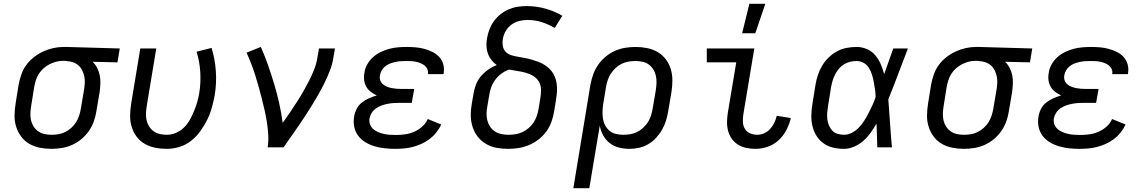

<svg xmlns="http://www.w3.org/2000/svg" viewBox="-20 -775 6040 1010"><path d="M250 8Q219 8 189 2Q159 -4 134 -18.5Q109 -33 91.5 -56.5Q74 -80 65 -108.5Q56 -137 56.5 -168Q57 -199 62 -230L78 -330Q83 -356 92 -382.5Q101 -409 118 -432.5Q135 -456 158 -474Q181 -492 207 -504Q233 -516 260 -522Q287 -528 314 -528H331L610 -520L598 -447L467 -450Q482 -436 491.5 -417Q501 -398 505 -377.5Q509 -357 508 -334.5Q507 -312 504 -290L487 -190Q483 -163 473.5 -136.5Q464 -110 447.5 -86Q431 -62 408 -43Q385 -24 359 -12.5Q333 -1 305 3.5Q277 8 250 8ZM251 -66Q269 -66 287.5 -69Q306 -72 323 -80.5Q340 -89 355 -102.5Q370 -116 380 -132Q390 -148 396 -166Q402 -184 405 -202L422 -302Q425 -320 426 -338Q427 -356 423.5 -373Q420 -390 412.5 -405Q405 -420 392.5 -431Q380 -442 363.5 -447.5Q347 -453 329 -454L319 -455H310Q292 -455 274 -450Q256 -445 239.5 -436.5Q223 -428 208.5 -415Q194 -402 184 -386Q174 -370 168.5 -352.5Q163 -335 160 -318L144 -218Q141 -199 140 -180Q139 -161 143 -143Q147 -125 156.5 -110Q166 -95 180.5 -84.5Q195 -74 213.5 -70Q232 -66 251 -66Z M858 8Q826 8 796 2Q766 -4 741 -18.5Q716 -33 698.5 -56.5Q681 -80 672.5 -108.5Q664 -137 664.5 -168Q665 -199 670 -230L718 -520H802L752 -218Q749 -199 748 -180Q747 -161 751 -143Q755 -125 764.5 -110Q774 -95 788.5 -84.5Q803 -74 821 -70Q839 -66 858 -66Q882 -66 905.5 -76Q929 -86 947.5 -104Q966 -122 978.5 -144.5Q991 -167 1000.5 -190Q1010 -213 1017 -236.5Q1024 -260 1028 -284Q1037 -340 1033.5 -396Q1030 -452 1014 -503L1093 -523Q1111 -464 1115.5 -400.5Q1120 -337 1109 -272Q1103 -240 1094 -207.5Q1085 -175 1069.5 -144Q1054 -113 1033.5 -84.5Q1013 -56 985 -34Q957 -12 923.5 -2Q890 8 858 8Z M1388 0Q1393 -34 1391 -67Q1389 -100 1384 -132Q1379 -164 1372 -195Q1365 -226 1357 -257Q1349 -288 1340.5 -319Q1332 -350 1322.5 -380Q1313 -410 1301.5 -439.5Q1290 -469 1277 -498L1352 -528Q1373 -481 1390 -432.5Q1407 -384 1422 -334Q1437 -284 1448.5 -233Q1460 -182 1467 -129Q1487 -156 1505 -183Q1523 -210 1541 -237.5Q1559 -265 1575 -293Q1591 -321 1605.5 -349.5Q1620 -378 1632 -408Q1644 -438 1649 -468L1658 -520H1742L1733 -468Q1728 -436 1716 -405Q1704 -374 1689.5 -344Q1675 -314 1658.5 -284.5Q1642 -255 1624 -226Q1606 -197 1587.5 -168.5Q1569 -140 1549.5 -111.5Q1530 -83 1510.5 -55.5Q1491 -28 1472 0Z M2058 8Q2030 8 2003 5Q1976 2 1950.5 -5.5Q1925 -13 1902.5 -26.5Q1880 -40 1864.5 -60.5Q1849 -81 1843.5 -107.5Q1838 -134 1843 -162Q1846 -182 1856 -202Q1866 -222 1883.5 -235.5Q1901 -249 1921 -258Q1941 -267 1962 -273Q1945 -281 1930.5 -292Q1916 -303 1907 -318.5Q1898 -334 1895.5 -353Q1893 -372 1897 -392Q1900 -415 1912 -436.5Q1924 -458 1942.5 -474.5Q1961 -491 1983 -501.5Q2005 -512 2027.5 -518Q2050 -524 2073.5 -526Q2097 -528 2119 -528Q2143 -528 2166.5 -526Q2190 -524 2212 -518Q2234 -512 2254.5 -502Q2275 -492 2290 -476Q2305 -460 2311.5 -437.5Q2318 -415 2314 -391L2313 -385H2230L2231 -387Q2233 -401 2227.5 -412.5Q2222 -424 2212 -431.5Q2202 -439 2190.5 -443.5Q2179 -448 2166.5 -450.5Q2154 -453 2140.5 -453.5Q2127 -454 2113 -454Q2100 -454 2086.5 -453Q2073 -452 2059.5 -449Q2046 -446 2032.5 -441Q2019 -436 2007.5 -427Q1996 -418 1988.5 -405.5Q1981 -393 1979 -380Q1976 -366 1980 -353.5Q1984 -341 1993.5 -332.5Q2003 -324 2015.5 -319Q2028 -314 2041 -311.5Q2054 -309 2067.5 -308Q2081 -307 2095 -307H2159L2146 -234H2082Q2067 -234 2051.5 -233Q2036 -232 2020 -229Q2004 -226 1988.5 -220.5Q1973 -215 1959 -205.5Q1945 -196 1936 -182Q1927 -168 1924 -153Q1921 -136 1926.5 -121Q1932 -106 1943.5 -96Q1955 -86 1969.5 -80Q1984 -74 1999.5 -70.5Q2015 -67 2031 -66Q2047 -65 2064 -65Q2087 -65 2111.5 -68.5Q2136 -72 2159 -82Q2182 -92 2201.5 -109.5Q2221 -127 2230 -149L2301 -120Q2291 -98 2275 -78Q2259 -58 2239 -43Q2219 -28 2196.5 -18Q2174 -8 2151 -2Q2128 4 2104.5 6Q2081 8 2058 8Z M2654 8Q2622 8 2592 2.5Q2562 -3 2536.5 -18Q2511 -33 2493 -56Q2475 -79 2466 -107.5Q2457 -136 2456.5 -167Q2456 -198 2462 -230L2471 -283Q2475 -307 2484 -330.5Q2493 -354 2510 -374Q2527 -394 2548.5 -409Q2570 -424 2593 -433Q2577 -444 2565 -459.5Q2553 -475 2546.5 -493.5Q2540 -512 2539 -532.5Q2538 -553 2542 -574Q2546 -598 2555 -621Q2564 -644 2578.5 -664Q2593 -684 2613 -700Q2633 -716 2656.5 -726Q2680 -736 2703.5 -739.5Q2727 -743 2750 -743Q2802 -743 2849.5 -729.5Q2897 -716 2938 -692L2898 -628Q2866 -647 2830 -658.5Q2794 -670 2755 -670Q2733 -670 2711 -664.5Q2689 -659 2670 -645Q2651 -631 2639.5 -610.5Q2628 -590 2625 -568Q2622 -549 2625.5 -531Q2629 -513 2641.5 -501Q2654 -489 2671.5 -484Q2689 -479 2707 -476Q2725 -473 2743 -469.5Q2761 -466 2778 -461Q2795 -456 2811.5 -450Q2828 -444 2843 -434.5Q2858 -425 2870.5 -413Q2883 -401 2891.5 -386Q2900 -371 2904.5 -353.5Q2909 -336 2910 -318Q2911 -300 2909 -281Q2907 -262 2904 -244L2895 -190Q2891 -163 2881.5 -136Q2872 -109 2855 -85Q2838 -61 2814.5 -42.5Q2791 -24 2764 -12.5Q2737 -1 2709 3.5Q2681 8 2654 8ZM2655 -66Q2673 -66 2692 -69Q2711 -72 2728 -80Q2745 -88 2761 -101.5Q2777 -115 2787.5 -131.5Q2798 -148 2804 -166Q2810 -184 2813 -202L2822 -256Q2826 -279 2826 -302Q2826 -325 2815.5 -344Q2805 -363 2786.5 -374.5Q2768 -386 2746.5 -392Q2725 -398 2703 -401.5Q2681 -405 2658 -409Q2637 -402 2618 -388Q2599 -374 2585 -355Q2571 -336 2563.5 -314.5Q2556 -293 2553 -271L2544 -218Q2540 -198 2539.5 -179Q2539 -160 2543.5 -142Q2548 -124 2558 -109Q2568 -94 2583 -84Q2598 -74 2616.5 -70Q2635 -66 2655 -66Z M2996 215 3086 -330Q3091 -357 3100.5 -383.5Q3110 -410 3126.5 -434Q3143 -458 3166 -477Q3189 -496 3215 -507.5Q3241 -519 3268.5 -523.5Q3296 -528 3323 -528Q3354 -528 3384 -522Q3414 -516 3439 -501.5Q3464 -487 3482 -463.5Q3500 -440 3508.5 -411.5Q3517 -383 3517 -352Q3517 -321 3512 -290L3495 -190Q3491 -165 3483.5 -140.5Q3476 -116 3463 -93Q3450 -70 3431.5 -50Q3413 -30 3390 -16.5Q3367 -3 3341.5 2.5Q3316 8 3291 8Q3262 8 3235 1Q3208 -6 3187 -22.5Q3166 -39 3153 -63Q3140 -87 3135 -114L3080 215ZM3259 -66Q3277 -66 3295.5 -69Q3314 -72 3331 -80.5Q3348 -89 3363 -102.5Q3378 -116 3388 -132Q3398 -148 3404 -166Q3410 -184 3413 -202L3430 -302Q3433 -321 3433.5 -340Q3434 -359 3430 -377Q3426 -395 3416.5 -410Q3407 -425 3393 -435.5Q3379 -446 3360.5 -450Q3342 -454 3323 -454Q3305 -454 3286.5 -451Q3268 -448 3250.5 -439.5Q3233 -431 3218.5 -417.5Q3204 -404 3193.5 -388Q3183 -372 3177 -354Q3171 -336 3168 -318L3153 -227Q3150 -207 3149.5 -187.5Q3149 -168 3152 -149.5Q3155 -131 3164 -114.5Q3173 -98 3187 -86.5Q3201 -75 3220 -70.5Q3239 -66 3259 -66Z M3954 8Q3929 8 3905.5 3Q3882 -2 3862.5 -14Q3843 -26 3829.5 -45Q3816 -64 3810 -87Q3804 -110 3804.5 -134.5Q3805 -159 3809 -184L3853 -447H3698V-520H3948L3890 -172Q3887 -152 3888 -132.5Q3889 -113 3898.5 -97Q3908 -81 3926 -73.5Q3944 -66 3963 -66Q3982 -66 4000 -74Q4018 -82 4031.5 -97Q4045 -112 4053.5 -130Q4062 -148 4066 -166L4140 -154Q4133 -123 4117.5 -92.5Q4102 -62 4076.5 -38Q4051 -14 4018.5 -3Q3986 8 3954 8ZM3884 -600 3922 -755H4006L3953 -600Z M4420 8Q4390 8 4362 1.5Q4334 -5 4311.5 -21.5Q4289 -38 4274.5 -61.5Q4260 -85 4253.5 -113Q4247 -141 4248 -170.5Q4249 -200 4254 -230L4270 -330Q4274 -355 4282.5 -380.5Q4291 -406 4305 -429.5Q4319 -453 4339 -472.5Q4359 -492 4383 -505Q4407 -518 4433.5 -523Q4460 -528 4486 -528Q4515 -528 4541 -516.5Q4567 -505 4584.5 -484Q4602 -463 4613 -437.5Q4624 -412 4631 -385Q4643 -419 4655 -452.5Q4667 -486 4679 -520H4756Q4730 -453 4705 -386Q4680 -319 4653 -253Q4658 -190 4662 -126.5Q4666 -63 4672 0H4595Q4594 -31 4593 -62.5Q4592 -94 4591 -125Q4577 -101 4560 -77Q4543 -53 4521.5 -34Q4500 -15 4473 -3.5Q4446 8 4420 8ZM4420 -66Q4442 -66 4462.5 -77Q4483 -88 4499 -105Q4515 -122 4527 -141.5Q4539 -161 4549.5 -181Q4560 -201 4569.5 -222Q4579 -243 4586 -264Q4586 -284 4583 -304Q4580 -324 4576.5 -343.5Q4573 -363 4567 -382Q4561 -401 4551 -417.5Q4541 -434 4524 -444Q4507 -454 4486 -454Q4469 -454 4452 -450Q4435 -446 4419.5 -436.5Q4404 -427 4392.5 -413Q4381 -399 4373 -383.5Q4365 -368 4360 -351Q4355 -334 4352 -318L4336 -218Q4333 -200 4331.5 -182.5Q4330 -165 4332 -148Q4334 -131 4340.5 -115.5Q4347 -100 4358 -88Q4369 -76 4386 -71Q4403 -66 4420 -66Z M5050 8Q5019 8 4989 2Q4959 -4 4934 -18.5Q4909 -33 4891.5 -56.5Q4874 -80 4865 -108.5Q4856 -137 4856.5 -168Q4857 -199 4862 -230L4878 -330Q4883 -356 4892 -382.5Q4901 -409 4918 -432.5Q4935 -456 4958 -474Q4981 -492 5007 -504Q5033 -516 5060 -522Q5087 -528 5114 -528H5131L5410 -520L5398 -447L5267 -450Q5282 -436 5291.5 -417Q5301 -398 5305 -377.5Q5309 -357 5308 -334.5Q5307 -312 5304 -290L5287 -190Q5283 -163 5273.5 -136.5Q5264 -110 5247.5 -86Q5231 -62 5208 -43Q5185 -24 5159 -12.5Q5133 -1 5105 3.5Q5077 8 5050 8ZM5051 -66Q5069 -66 5087.5 -69Q5106 -72 5123 -80.5Q5140 -89 5155 -102.5Q5170 -116 5180 -132Q5190 -148 5196 -166Q5202 -184 5205 -202L5222 -302Q5225 -320 5226 -338Q5227 -356 5223.5 -373Q5220 -390 5212.5 -405Q5205 -420 5192.5 -431Q5180 -442 5163.5 -447.5Q5147 -453 5129 -454L5119 -455H5110Q5092 -455 5074 -450Q5056 -445 5039.5 -436.5Q5023 -428 5008.5 -415Q4994 -402 4984 -386Q4974 -370 4968.5 -352.5Q4963 -335 4960 -318L4944 -218Q4941 -199 4940 -180Q4939 -161 4943 -143Q4947 -125 4956.5 -110Q4966 -95 4980.5 -84.5Q4995 -74 5013.5 -70Q5032 -66 5051 -66Z M5658 8Q5630 8 5603 5Q5576 2 5550.5 -5.5Q5525 -13 5502.5 -26.5Q5480 -40 5464.5 -60.5Q5449 -81 5443.5 -107.5Q5438 -134 5443 -162Q5446 -182 5456 -202Q5466 -222 5483.5 -235.5Q5501 -249 5521 -258Q5541 -267 5562 -273Q5545 -281 5530.5 -292Q5516 -303 5507 -318.5Q5498 -334 5495.5 -353Q5493 -372 5497 -392Q5500 -415 5512 -436.5Q5524 -458 5542.5 -474.5Q5561 -491 5583 -501.5Q5605 -512 5627.5 -518Q5650 -524 5673.5 -526Q5697 -528 5719 -528Q5743 -528 5766.5 -526Q5790 -524 5812 -518Q5834 -512 5854.5 -502Q5875 -492 5890 -476Q5905 -460 5911.5 -437.5Q5918 -415 5914 -391L5913 -385H5830L5831 -387Q5833 -401 5827.5 -412.5Q5822 -424 5812 -431.5Q5802 -439 5790.5 -443.5Q5779 -448 5766.5 -450.5Q5754 -453 5740.5 -453.5Q5727 -454 5713 -454Q5700 -454 5686.5 -453Q5673 -452 5659.5 -449Q5646 -446 5632.5 -441Q5619 -436 5607.5 -427Q5596 -418 5588.5 -405.5Q5581 -393 5579 -380Q5576 -366 5580 -353.5Q5584 -341 5593.5 -332.5Q5603 -324 5615.5 -319Q5628 -314 5641 -311.5Q5654 -309 5667.5 -308Q5681 -307 5695 -307H5759L5746 -234H5682Q5667 -234 5651.5 -233Q5636 -232 5620 -229Q5604 -226 5588.5 -220.5Q5573 -215 5559 -205.5Q5545 -196 5536 -182Q5527 -168 5524 -153Q5521 -136 5526.5 -121Q5532 -106 5543.5 -96Q5555 -86 5569.5 -80Q5584 -74 5599.5 -70.5Q5615 -67 5631 -66Q5647 -65 5664 -65Q5687 -65 5711.5 -68.5Q5736 -72 5759 -82Q5782 -92 5801.5 -109.5Q5821 -127 5830 -149L5901 -120Q5891 -98 5875 -78Q5859 -58 5839 -43Q5819 -28 5796.5 -18Q5774 -8 5751 -2Q5728 4 5704.5 6Q5681 8 5658 8Z"/></svg>

Font: Iosevka Extended
Style: Italic
Weight: 400
Width: 7
Italic angle: -9°
Monospace: yes
Designer: Belleve Invis
Foundry: Belleve Invis
Version: Version 32.5.0; ttfautohint (v1.8.4)